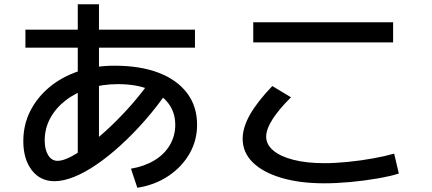

<svg xmlns="http://www.w3.org/2000/svg" viewBox="-20 -830 2040 906"><path d="M347 -78V-447V-810H447V-447V-78ZM100 -605V-690H900V-605ZM598 -34Q662 -45 709 -73.5Q756 -102 781.5 -145.5Q807 -189 807 -241Q807 -300 774 -343Q741 -386 680.5 -409.5Q620 -433 536 -433Q463 -433 400 -413Q337 -393 290 -356.5Q243 -320 217 -272Q191 -224 191 -167Q191 -124 207.5 -97.5Q224 -71 252 -71Q278 -71 317.5 -92Q357 -113 405 -150Q453 -187 504 -235.5Q555 -284 603 -339Q651 -394 691 -451L772 -401Q722 -328 665.5 -263.5Q609 -199 551 -146Q493 -93 437 -54.5Q381 -16 330 4.5Q279 25 237 25Q170 25 130 -27Q90 -79 90 -164Q90 -241 122.5 -305.5Q155 -370 213 -418.5Q271 -467 349.5 -493.5Q428 -520 520 -520Q642 -520 729 -486.5Q816 -453 863 -390.5Q910 -328 910 -241Q910 -167 874 -104.5Q838 -42 774.5 0.5Q711 43 628 56Z M1510 35Q1394 35 1307 9Q1220 -17 1172.5 -64Q1125 -111 1125 -175Q1125 -228 1159.5 -289Q1194 -350 1265 -424L1353 -371Q1295 -313 1265.5 -266.5Q1236 -220 1236 -185Q1236 -148 1270 -119.5Q1304 -91 1366 -75.5Q1428 -60 1510 -60Q1561 -60 1621.5 -66Q1682 -72 1740 -82.5Q1798 -93 1840 -105L1862 -11Q1820 2 1759 12.5Q1698 23 1632.5 29Q1567 35 1510 35ZM1175 -630V-725H1835V-630Z"/></svg>

Font: M PLUS 1 Medium
Style: Regular
Weight: 500
Designer: Coji Morishita
Foundry: UNDERFOREST DESIGN
Version: Version 1.001